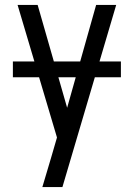

<svg xmlns="http://www.w3.org/2000/svg" viewBox="-20 -540 540 775"><path d="M151 215Q160 185 169 154.5Q178 124 187 94L210 15L51 -520H132L251 -105L368 -520H449L232 215ZM468 -228H32V-292H468Z"/></svg>

Font: Iosevka MaddieWtf
Style: Regular
Weight: 400
Monospace: yes
Designer: Belleve Invis
Foundry: Belleve Invis
Version: Version 31.3.0; ttfautohint (v1.8.3)